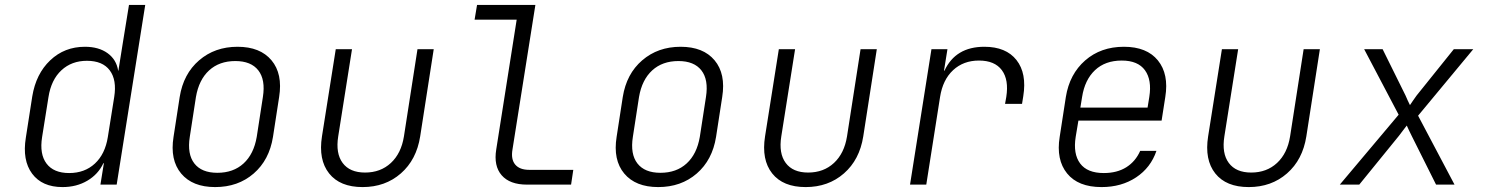

<svg xmlns="http://www.w3.org/2000/svg" viewBox="-20 -750 6040 780"><path d="M234 10Q151 10 110.5 -44.5Q70 -99 85 -191L111 -358Q126 -450 184 -505Q242 -560 325 -560Q381 -560 417 -534Q453 -508 460 -463H461L479 -576L504 -730H570L454 0H388L402 -87H400Q379 -42 335 -16Q291 10 234 10ZM261 -47Q324 -47 365.5 -85.5Q407 -124 418 -193L444 -356Q455 -425 426 -464Q397 -503 333 -503Q271 -503 229.5 -464.5Q188 -426 177 -356L151 -193Q140 -124 169 -85.5Q198 -47 261 -47Z M854 10Q762 10 716 -45Q670 -100 685 -194L710 -356Q725 -450 789 -505Q853 -560 945 -560Q1037 -560 1083 -505Q1129 -450 1114 -356L1089 -194Q1074 -100 1010.5 -45Q947 10 854 10ZM863 -48Q928 -48 969.5 -86Q1011 -124 1023 -194L1048 -356Q1059 -426 1029.5 -464Q1000 -502 936 -502Q871 -502 829.5 -464Q788 -426 776 -356L751 -194Q740 -124 769.5 -86Q799 -48 863 -48Z M1453 10Q1361 10 1317 -45.5Q1273 -101 1288 -196L1344 -550H1410L1354 -196Q1343 -127 1372 -88Q1401 -49 1463 -49Q1526 -49 1568 -88Q1610 -127 1621 -196L1676 -550H1742L1687 -196Q1672 -101 1608.5 -45.5Q1545 10 1453 10Z M2121 0Q2051 0 2018 -38Q1985 -76 1996 -143L2079 -670H1908L1918 -730H2155L2062 -143Q2055 -103 2073 -81.5Q2091 -60 2130 -60H2309L2300 0Z M2654 10Q2562 10 2516 -45Q2470 -100 2485 -194L2510 -356Q2525 -450 2589 -505Q2653 -560 2745 -560Q2837 -560 2883 -505Q2929 -450 2914 -356L2889 -194Q2874 -100 2810.5 -45Q2747 10 2654 10ZM2663 -48Q2728 -48 2769.5 -86Q2811 -124 2823 -194L2848 -356Q2859 -426 2829.5 -464Q2800 -502 2736 -502Q2671 -502 2629.5 -464Q2588 -426 2576 -356L2551 -194Q2540 -124 2569.5 -86Q2599 -48 2663 -48Z M3253 10Q3161 10 3117 -45.5Q3073 -101 3088 -196L3144 -550H3210L3154 -196Q3143 -127 3172 -88Q3201 -49 3263 -49Q3326 -49 3368 -88Q3410 -127 3421 -196L3476 -550H3542L3487 -196Q3472 -101 3408.5 -45.5Q3345 10 3253 10Z M3677 0 3764 -550H3829L3815 -463H3817Q3862 -560 3979 -560Q4067 -560 4109.5 -506Q4152 -452 4137 -359L4132 -328H4063L4068 -356Q4079 -426 4050 -465Q4021 -504 3957 -504Q3894 -504 3852 -465Q3810 -426 3799 -356L3743 0Z M4455 10Q4360 10 4315 -45.5Q4270 -101 4285 -194L4310 -356Q4325 -449 4388.5 -504.5Q4452 -560 4546 -560Q4639 -560 4684 -504.5Q4729 -449 4714 -356L4699 -260H4361L4350 -194Q4339 -125 4368 -86Q4397 -47 4464 -47Q4518 -47 4555.5 -70.5Q4593 -94 4612 -137H4678Q4655 -69 4595.5 -29.5Q4536 10 4455 10ZM4369 -313H4642L4649 -356Q4660 -425 4631.5 -464.5Q4603 -504 4537 -504Q4470 -504 4428.5 -465Q4387 -426 4376 -356Z M5053 10Q4961 10 4917 -45.5Q4873 -101 4888 -196L4944 -550H5010L4954 -196Q4943 -127 4972 -88Q5001 -49 5063 -49Q5126 -49 5168 -88Q5210 -127 5221 -196L5276 -550H5342L5287 -196Q5272 -101 5208.5 -45.5Q5145 10 5053 10Z M5423 0 5662 -284 5522 -550H5597L5690 -362Q5694 -353 5699 -341.5Q5704 -330 5708 -323Q5713 -330 5720.5 -341.5Q5728 -353 5735 -362L5886 -550H5965L5741 -280L5889 0H5814L5715 -198Q5710 -208 5704 -220.5Q5698 -233 5695 -240Q5689 -233 5680 -220.5Q5671 -208 5663 -198L5502 0Z"/></svg>

Font: NKDuy Mono ExtraLight
Style: Italic
Weight: 200
Italic angle: -9°
Monospace: yes
Designer: NKDuy
Foundry: NKDuy
Version: Version 2.251; ttfautohint (v1.8.4.7-5d5b)